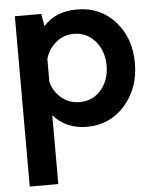

<svg xmlns="http://www.w3.org/2000/svg" viewBox="-56 -602 726 913"><g transform="rotate(-5 307.0 -145.5)"><path d="M346.2 -555.2Q457 -555.2 527.6 -476.1Q598.1 -397 598.1 -277.1Q598.1 -157.2 526.6 -76.2Q455.1 4.9 345.2 4.9Q246.1 4.9 185.1 -64V264.2H48.8V-548.8H174.8L185.1 -490.2Q243.2 -555.2 346.2 -555.2ZM319.8 -115.2Q383.8 -115.2 423.3 -161.6Q462.9 -208 462.9 -276.9Q462.9 -346.7 422.9 -393.8Q382.8 -440.9 319.8 -440.9Q272 -440.9 235.6 -410.9Q199.2 -380.9 185.1 -333V-222.2Q199.2 -174.3 235.6 -144.8Q272 -115.2 319.8 -115.2Z"/></g></svg>

Font: Oakes Grotesk
Style: SemiBold
Weight: 600
Designer: Samuel Oakes
Foundry: Samuel Oakes
Version: Version 1.0 | wf-rip DC20170320